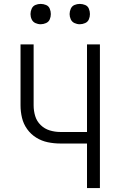

<svg xmlns="http://www.w3.org/2000/svg" viewBox="-20 -962 616 982"><path d="M425 0H491V-735H425V-287H288Q261 -287 234.5 -295Q208 -303 188 -322.5Q168 -342 160 -368.5Q152 -395 152 -423V-735H85V-423Q85 -391 92.5 -359.5Q100 -328 119 -301.5Q138 -275 165.5 -258Q193 -241 224.5 -234.5Q256 -228 288 -228H425ZM388 -838Q402 -838 415.5 -844Q429 -850 434.5 -863Q440 -876 440 -890Q440 -904 434.5 -917.5Q429 -931 415.5 -936.5Q402 -942 388 -942Q374 -942 361 -936.5Q348 -931 342 -917.5Q336 -904 336 -890Q336 -876 342 -863Q348 -850 361 -844Q374 -838 388 -838ZM188 -838Q202 -838 215.5 -844Q229 -850 234.5 -863Q240 -876 240 -890Q240 -904 234.5 -917.5Q229 -931 215.5 -936.5Q202 -942 188 -942Q174 -942 161 -936.5Q148 -931 142 -917.5Q136 -904 136 -890Q136 -876 142 -863Q148 -850 161 -844Q174 -838 188 -838Z"/></svg>

Font: Iosevka Sparkle Light
Style: Regular
Weight: 300
Designer: Belleve Invis
Foundry: Belleve Invis
Version: Version 4.5.0; ttfautohint (v1.8.3)